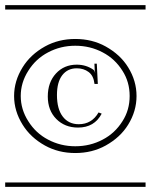

<svg xmlns="http://www.w3.org/2000/svg" viewBox="-29 -728 587 748"><path d="M-8.8 -708H538.1V-690.9H-8.8ZM-8.8 -17.1H538.1V0H-8.8ZM367.2 -285.2Q338.9 -231 274.9 -231Q223.6 -231 190.4 -264.4Q157.2 -297.9 157.2 -352.1Q157.2 -407.2 189 -441.7Q220.7 -476.1 270 -476.1Q305.7 -476.1 334 -457Q339.4 -453.1 340.8 -445.8H341.8Q339.8 -451.7 339.8 -458L338.9 -480H348.1L352.1 -400.9H338.9V-402.8Q335.4 -433.1 316.2 -447.5Q296.9 -461.9 270 -461.9Q234.4 -461.9 213.6 -435.1Q192.9 -408.2 192.9 -357.9Q192.9 -303.2 215.6 -273.7Q238.3 -244.1 277.8 -244.1Q328.6 -244.1 355 -290ZM382.8 -161.1Q330.1 -131.8 264.2 -131.8Q198.7 -131.8 146 -161.1Q89.8 -192.4 59.1 -242.2Q25.9 -295.4 25.9 -354Q25.9 -412.6 59.1 -465.8Q89.8 -515.6 146 -546.9Q198.7 -576.2 264.2 -576.2Q330.1 -576.2 382.8 -546.9Q439.9 -515.1 470.2 -465.8Q502.9 -413.1 502.9 -354Q502.9 -294.9 470.2 -242.2Q439.9 -192.9 382.8 -161.1ZM448.2 -255.9Q476.1 -299.3 476.1 -354Q476.1 -408.7 448.2 -452.1Q418.9 -499 371.1 -523.9Q322.3 -549.8 264.2 -549.8Q207 -549.8 158.2 -523.9Q110.4 -499 81.1 -452.1Q51.8 -406.2 51.8 -354Q51.8 -301.8 81.1 -255.9Q110.4 -209 158.2 -184.1Q207 -158.2 264.2 -158.2Q322.3 -158.2 371.1 -184.1Q418.9 -209 448.2 -255.9Z"/></svg>

Font: FoglihtenFr01
Style: Regular
Weight: 500
Version: Version 0.68